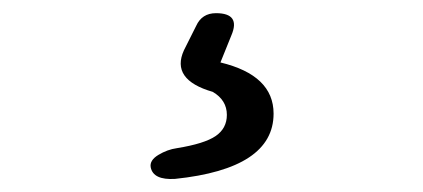

<svg xmlns="http://www.w3.org/2000/svg" viewBox="-20 -23 645 293"><path d="M260.7 53.7 279.3 16.6Q288.1 -2.9 309.6 -2.9Q347.7 -2.9 333 31.2L316.4 72.3Q397.5 91.8 397.5 150.4Q397.5 234.4 247.1 250Q213.9 252 210 232.4Q208 221.7 221.7 213.4Q235.4 205.1 250 203.1Q292 196.3 309.1 184.6Q326.2 172.9 326.2 152.3Q326.2 129.9 304.7 117.2Q240.2 98.6 260.7 53.7Z"/></svg>

Font: GenSenMaruGothic TW TTF Regular
Style: Regular
Weight: 400
Version: Version 1.301